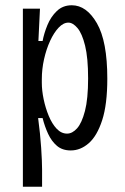

<svg xmlns="http://www.w3.org/2000/svg" viewBox="-20 -560 475 730"><path d="M67 150V-527H132L126 -404H142Q147 -432 160 -464Q173 -496 196 -518Q219 -540 253 -540Q309 -540 348.5 -471.5Q388 -403 388 -261Q388 -163 368.5 -103Q349 -43 317.5 -15.5Q286 12 249 12Q217 12 196.5 -5.5Q176 -23 163 -51Q150 -79 142 -111H125Q133 -51 136.5 1.5Q140 54 140 84V150ZM235 -52Q255 -52 273 -72Q291 -92 303 -138Q315 -184 315 -262Q315 -340 303.5 -386.5Q292 -433 274.5 -453.5Q257 -474 240 -474Q221 -474 203 -455Q185 -436 170.5 -404.5Q156 -373 147.5 -335Q139 -297 139 -259V-245Q139 -216 146 -182.5Q153 -149 165.5 -119Q178 -89 195.5 -70.5Q213 -52 235 -52Z"/></svg>

Font: Bricolage Grotesque 10pt Condensed Light
Style: Regular
Weight: 300
Width: 3
Designer: Mathieu Triay
Foundry: Atelier Triay
Version: Version 1.000; ttfautohint (v1.8.4.7-5d5b);gftools[0.9.32]